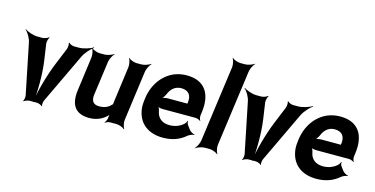

<svg xmlns="http://www.w3.org/2000/svg" viewBox="-78 -1166 3090 1583"><g transform="rotate(15 1466.5 -375.0)"><path d="M252 -347 231 -491C229 -506 237 -536 245 -545L241 -548C233 -538 203 -528 188 -528H148C110 -528 59 -546 38 -563L36 -559C57 -543 84 -498 91 -462L178 -34C181 -21 176 7 169 16L172 18C180 10 207 0 221 0H283C297 0 322 10 328 18L331 16C326 7 329 -21 336 -34L539 -462C556 -498 597 -543 622 -559L620 -563C595 -546 538 -528 500 -528H460C445 -528 419 -538 413 -548L409 -545C415 -536 413 -506 407 -491L348 -347C302 -235 262 -85 250 3H254C266 -85 268 -235 252 -347Z M786 -104C735 -104 715 -134 722 -186L762 -478C765 -502 785 -539 799 -552L797 -554C782 -542 743 -528 719 -528H678C654 -528 619 -542 608 -554L606 -552C616 -539 624 -502 621 -478L582 -187C565 -64 609 10 730 10C786 10 829 -8 863 -35C874 -45 891 -60 896 -70L893 -72C887 -62 883 -43 882 -29V-27C881 -15 871 5 864 12L867 15C874 8 895 0 907 0H962C986 0 1021 14 1032 26L1035 24C1025 11 1016 -26 1019 -50L1077 -478C1080 -502 1100 -539 1114 -552L1112 -554C1097 -542 1058 -528 1034 -528H993C969 -528 934 -542 923 -554L921 -552C931 -539 939 -502 936 -478L894 -167C894 -164 892 -150 894 -148L897 -152C895 -153 885 -145 884 -143C862 -118 830 -104 786 -104Z M1420 -538C1382 -538 1347 -531 1314 -518C1222 -479 1152 -390 1135 -265L1133 -246C1128 -211 1129 -178 1137 -147C1159 -55 1233 10 1360 10C1441 10 1504 -16 1551 -57C1565 -69 1593 -80 1605 -79L1606 -83C1593 -84 1568 -98 1559 -111L1533 -146C1527 -154 1525 -169 1527 -177L1523 -178C1521 -170 1511 -153 1502 -146C1472 -120 1433 -104 1385 -104C1320 -104 1282 -140 1273 -192C1271 -206 1262 -226 1254 -233L1251 -229C1259 -223 1283 -218 1299 -218H1579C1593 -218 1614 -209 1621 -202L1623 -204C1617 -212 1611 -234 1613 -248L1617 -278C1638 -434 1576 -538 1420 -538ZM1485 -326 1484 -320C1484 -317 1482 -311 1484 -310L1487 -312C1486 -314 1480 -314 1477 -314H1317C1300 -314 1272 -308 1261 -301L1264 -297C1275 -305 1290 -328 1297 -344C1315 -389 1349 -424 1403 -424C1464 -424 1493 -387 1485 -326Z M1814 -50 1903 -700C1906 -724 1925 -761 1939 -774L1937 -776C1922 -764 1884 -750 1860 -750H1819C1795 -750 1759 -764 1748 -776L1746 -774C1756 -761 1765 -724 1762 -700L1673 -50C1670 -26 1651 11 1637 24L1638 26C1653 14 1692 0 1716 0H1757C1781 0 1816 14 1827 26L1830 24C1820 11 1811 -26 1814 -50Z M2121 -347 2100 -491C2098 -506 2106 -536 2114 -545L2110 -548C2102 -538 2072 -528 2057 -528H2017C1979 -528 1928 -546 1907 -563L1905 -559C1926 -543 1953 -498 1960 -462L2047 -34C2050 -21 2045 7 2038 16L2041 18C2049 10 2076 0 2090 0H2152C2166 0 2191 10 2197 18L2200 16C2195 7 2198 -21 2205 -34L2408 -462C2425 -498 2466 -543 2491 -559L2489 -563C2464 -546 2407 -528 2369 -528H2329C2314 -528 2288 -538 2282 -548L2278 -545C2284 -536 2282 -506 2276 -491L2217 -347C2171 -235 2131 -85 2119 3H2123C2135 -85 2137 -235 2121 -347Z M2730 -538C2692 -538 2657 -531 2624 -518C2532 -479 2462 -390 2445 -265L2443 -246C2438 -211 2439 -178 2447 -147C2469 -55 2543 10 2670 10C2751 10 2814 -16 2861 -57C2875 -69 2903 -80 2915 -79L2916 -83C2903 -84 2878 -98 2869 -111L2843 -146C2837 -154 2835 -169 2837 -177L2833 -178C2831 -170 2821 -153 2812 -146C2782 -120 2743 -104 2695 -104C2630 -104 2592 -140 2583 -192C2581 -206 2572 -226 2564 -233L2561 -229C2569 -223 2593 -218 2609 -218H2889C2903 -218 2924 -209 2931 -202L2933 -204C2927 -212 2921 -234 2923 -248L2927 -278C2948 -434 2886 -538 2730 -538ZM2795 -326 2794 -320C2794 -317 2792 -311 2794 -310L2797 -312C2796 -314 2790 -314 2787 -314H2627C2610 -314 2582 -308 2571 -301L2574 -297C2585 -305 2600 -328 2607 -344C2625 -389 2659 -424 2713 -424C2774 -424 2803 -387 2795 -326Z"/></g></svg>

Font: Asimov
Style: EdgeIt
Weight: 500
Designer: Google
Version: Version 2.000980: 2014